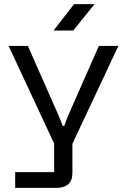

<svg xmlns="http://www.w3.org/2000/svg" viewBox="-20 -749 618 936"><path d="M54 167V90H244V-49L22 -525H116L266 -185L286 -135H293L312 -185L462 -525H557L333 -48V94Q333 132 312 149.5Q291 167 255 167ZM241 -600 341 -729H441L337 -600Z"/></svg>

Font: Hubot Sans
Style: Regular
Weight: 400
Designer: Deni Anggara
Foundry: GitHub, Inc., Subsidiary of Microsoft Corporation
Version: Version 2.000